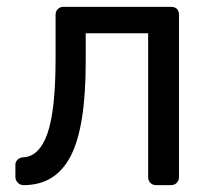

<svg xmlns="http://www.w3.org/2000/svg" viewBox="-20 -540 618 560"><path d="M24.9 -23.9V-59.1Q24.9 -67.9 31 -74Q37.1 -80.1 45.9 -81.1Q93.8 -82 117.9 -149.4Q142.1 -216.8 142.1 -369.1V-497.1Q142.1 -506.8 148.4 -513.4Q154.8 -520 165 -520H479Q490.2 -520 496.1 -513.9Q502 -507.8 502 -497.1V-22.9Q502 -13.2 495.4 -6.6Q488.8 0 479 0H435.1Q425.3 0 418.7 -6.6Q412.1 -13.2 412.1 -22.9V-442.9H230V-358.9Q230 -168.9 186 -84.5Q142.1 0 48.8 0Q39.1 0 32 -7.1Q24.9 -14.2 24.9 -23.9Z"/></svg>

Font: Rubik AZ
Style: Regular
Weight: 400
Designer: Hubert and Fischer
Foundry: Hubert & Fischer
Version: Version 2.000